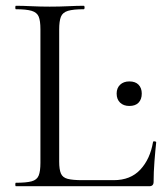

<svg xmlns="http://www.w3.org/2000/svg" viewBox="-20 -645 573 665"><path d="M185 -543V-85Q185 -58 191 -44Q197 -30 214.5 -25.5Q232 -21 265 -21H374Q432 -21 466 -57.5Q500 -94 510 -153Q510 -156 515.5 -155.5Q521 -155 521 -152Q518 -125 515 -86.5Q512 -48 512 -15Q512 0 497 0H35Q33 0 33 -6Q33 -12 35 -12Q71 -12 89.5 -17Q108 -22 114 -37Q120 -52 120 -81V-544Q120 -573 114 -587.5Q108 -602 89.5 -607.5Q71 -613 35 -613Q33 -613 33 -619Q33 -625 35 -625Q59 -625 89 -623.5Q119 -622 152 -622Q187 -622 217 -623.5Q247 -625 270 -625Q273 -625 273 -619Q273 -613 270 -613Q234 -613 215.5 -607.5Q197 -602 191 -587Q185 -572 185 -543ZM428 -278Q408 -278 396 -289.5Q384 -301 384 -321Q384 -340 396 -351.5Q408 -363 428 -363Q449 -363 460 -351.5Q471 -340 471 -321Q471 -301 460 -289.5Q449 -278 428 -278Z"/></svg>

Font: Cormorant Light
Style: Regular
Weight: 400
Version: Version 4.000